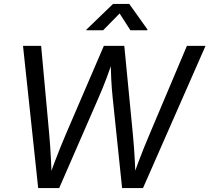

<svg xmlns="http://www.w3.org/2000/svg" viewBox="-20 -962 1071 982"><path d="M175.3 0 97.7 -727.5H190.4L231.4 -279.3Q234.9 -244.1 237.1 -207.5Q239.3 -170.9 241.2 -133.8Q243.2 -96.7 243.7 -57.6H232.4Q245.6 -96.7 259.8 -133.8Q273.9 -170.9 288.6 -207.5Q303.2 -244.1 318.4 -279.3L511.2 -727.5H615.7L659.2 -279.3Q662.6 -244.1 665.3 -207.5Q668 -170.9 669.9 -133.8Q671.9 -96.7 672.9 -57.6H660.2Q673.8 -96.7 688 -133.8Q702.1 -170.9 716.8 -207.5Q731.4 -244.1 746.6 -279.3L936 -727.5H1031.2L711.4 0H604.5L556.2 -462.9Q551.3 -508.8 548.8 -560.1Q546.4 -611.3 546.4 -677.2H564.9Q544.4 -614.3 525.1 -563Q505.9 -511.7 484.4 -462.9L282.7 0ZM507.3 -807.1H421.4L422.4 -811L558.1 -941.9H641.1L734.4 -811L733.4 -807.1H647L591.8 -893.1Z"/></svg>

Font: Inter 18pt
Style: Italic
Weight: 400
Italic angle: -9.3988°
Designer: Rasmus Andersson
Foundry: rsms
Version: Version 4.001;git-66647c0bb